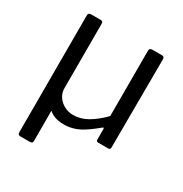

<svg xmlns="http://www.w3.org/2000/svg" viewBox="-162 -656 904 946"><g transform="rotate(30 289.5 -182.5)"><path d="M257 -56Q299 -56 339 -79.5Q379 -103 418 -143V-515Q418 -530 434 -530H489Q503 -530 503 -516L501 -13Q501 0 490 0H432Q421 0 421 -11V-71Q421 -76 419 -77Q417 -78 412 -74Q362 -32 326 -13.5Q290 5 250 7Q221 8 197 2Q173 -4 154 -21V148Q154 158 150.5 161.5Q147 165 136 165H85Q70 165 70 151V-514Q70 -530 85 -530H141Q154 -530 154 -516V-149Q154 -123 168 -102Q182 -81 205.5 -68.5Q229 -56 257 -56Z"/></g></svg>

Font: Libre Franklin
Style: Regular
Weight: 400
Designer: Pablo Impallari, Rodrigo Fuenzalida, Nhung Nguyen
Foundry: Impallari Type
Version: Version 3.000